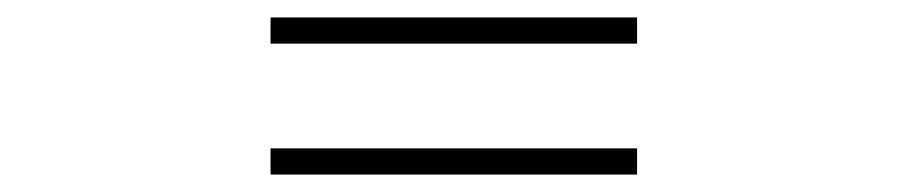

<svg xmlns="http://www.w3.org/2000/svg" viewBox="-20 -490 1040 220"><path d="M290 -440H710V-470H290ZM290 -290H710V-320H290Z"/></svg>

Font: Source Han Sans CN ExtraLight
Style: Regular
Weight: 250
Designer: Ryoko NISHIZUKA (kana & ideographs); Paul D. Hunt (Latin, Greek & Cyrillic); Wenlong ZHANG (bopomofo); Sandoll Communica
Foundry: Adobe Systems Incorporated
Version: Version 1.004;PS 1.004;hotconv 16.6.51;makeotf.lib2.5.65220